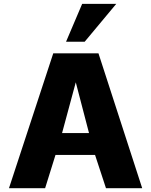

<svg xmlns="http://www.w3.org/2000/svg" viewBox="-20 -992 796 1012"><path d="M27.3 0 260.7 -710.9H499L729.5 0H538.6L481 -175.3H272.5L217.8 0ZM307.1 -290.5H449.2L379.4 -558.1ZM328.1 -772 413.1 -971.7H592.8L426.3 -772Z"/></svg>

Font: Comme ExtraBold
Style: Regular
Weight: 800
Version: Version 1.000;gftools[0.9.27]